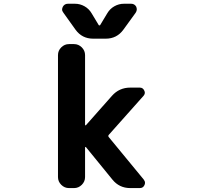

<svg xmlns="http://www.w3.org/2000/svg" viewBox="-20 -1004 1040 1004"><path d="M496.1 -873Q497.1 -871.1 500 -871.1Q502.9 -871.1 503.9 -873L541 -934.6Q554.7 -958 578.1 -971.2Q601.6 -984.4 627.9 -984.4H666Q683.6 -984.4 692.4 -968.8Q695.3 -960.9 695.3 -955.1Q695.3 -946.3 689.5 -937.5L625 -848.6Q590.8 -801.8 533.2 -801.8H466.8Q409.2 -801.8 375 -848.6L311.5 -937.5Q304.7 -946.3 304.7 -954.1Q304.7 -960.9 308.6 -968.8Q317.4 -984.4 335 -984.4H372.1Q398.4 -984.4 421.9 -971.2Q445.3 -958 459 -934.6ZM424.8 -351.6Q424.8 -349.6 426.8 -348.6Q428.7 -347.7 429.7 -349.6L565.4 -502.9Q603.5 -545.9 661.1 -545.9H710.9Q727.5 -545.9 734.4 -530.3Q737.3 -524.4 737.3 -519.5Q737.3 -510.7 730.5 -502.9L548.8 -298.8Q543.9 -293 548.8 -287.1L731.4 -65.4Q738.3 -56.6 738.3 -47.9Q738.3 -42 735.4 -36.1Q728.5 -20.5 710.9 -20.5H661.1Q603.5 -20.5 567.4 -65.4L429.7 -234.4Q428.7 -236.3 426.8 -235.4Q424.8 -234.4 424.8 -232.4V-78.1Q424.8 -54.7 407.7 -37.6Q390.6 -20.5 367.2 -20.5H340.8Q317.4 -20.5 300.3 -37.6Q283.2 -54.7 283.2 -78.1V-715.8Q283.2 -739.3 300.3 -756.3Q317.4 -773.4 340.8 -773.4H367.2Q390.6 -773.4 407.7 -756.3Q424.8 -739.3 424.8 -715.8Z"/></svg>

Font: Gen Jyuu Gothic Monospace Bold
Style: Bold
Weight: 700
Designer: [Source Han Sans]
Ryoko NISHIZUKA  (kana & ideographs); Paul D. Hunt (Latin, Greek & Cyrillic); Wenlong ZHANG  (bopomofo
Version: Version 1.002.20150607